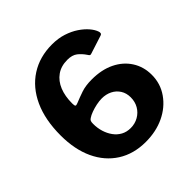

<svg xmlns="http://www.w3.org/2000/svg" viewBox="-197 -910 1078 1078"><g transform="rotate(-45 342.5 -371.0)"><path d="M372 -751Q421 -751 461 -738Q501 -725 531.5 -704.5Q562 -684 582 -660.5Q602 -637 609 -615Q611 -609 610 -602.5Q609 -596 600 -593L491 -558Q483 -555 478.5 -559.5Q474 -564 472 -568Q454 -595 432 -612Q410 -629 372 -629Q322 -629 287.5 -604.5Q253 -580 235.5 -537Q218 -494 218 -437Q218 -419 222 -415Q226 -411 240 -417Q274 -431 308 -442.5Q342 -454 391 -454Q469 -454 526.5 -426Q584 -398 616 -348Q648 -298 648 -234Q648 -164 609 -108.5Q570 -53 505 -22Q440 9 358 9Q262 9 191.5 -36Q121 -81 83 -162.5Q45 -244 45 -355Q45 -479 85.5 -567.5Q126 -656 200 -703.5Q274 -751 372 -751ZM355 -339Q335 -339 311.5 -334Q288 -329 267.5 -321.5Q247 -314 234 -305Q226 -300 223 -293.5Q220 -287 220 -271Q220 -239 229 -209.5Q238 -180 255 -156.5Q272 -133 296.5 -119.5Q321 -106 353 -106Q387 -106 415 -122Q443 -138 459 -165.5Q475 -193 475 -228Q475 -262 459 -287Q443 -312 416 -325.5Q389 -339 355 -339Z"/></g></svg>

Font: Libre Franklin
Style: Bold
Weight: 700
Designer: Pablo Impallari, Rodrigo Fuenzalida, Nhung Nguyen
Foundry: Impallari Type
Version: Version 3.000